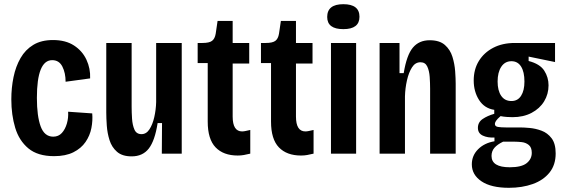

<svg xmlns="http://www.w3.org/2000/svg" viewBox="-20 -733 2696 916"><path d="M238 12Q160 12 115.5 -25Q71 -62 52.5 -123.5Q34 -185 34 -259Q34 -314 44.5 -365Q55 -416 78 -456Q101 -496 139 -519Q177 -542 233 -542Q293 -542 333 -516Q373 -490 392.5 -448Q412 -406 410 -359L293 -343Q293 -385 277.5 -415.5Q262 -446 229 -446Q156 -446 156 -266Q156 -179 174 -130Q192 -81 234 -81Q259 -81 275 -98.5Q291 -116 299 -143.5Q307 -171 305 -200L420 -192Q423 -158 416 -122Q409 -86 388 -55.5Q367 -25 330 -6.5Q293 12 238 12Z M608 13Q563 13 538 -9Q513 -31 502.5 -64.5Q492 -98 489.5 -133.5Q487 -169 487 -196V-528H608V-224Q608 -197 610 -166.5Q612 -136 621.5 -114.5Q631 -93 655 -93Q678 -93 693 -116Q708 -139 716 -174Q724 -209 725 -246V-528H847V0H752L753 -146H732Q719 -62 690 -24.5Q661 13 608 13Z M1114 9Q1046 9 1008.5 -30Q971 -69 971 -153V-432H923V-528H946Q978 -528 991.5 -538Q1005 -548 1009 -572L1018 -633H1090V-528H1169V-430H1090V-177Q1090 -106 1135 -106Q1142 -106 1151.5 -108Q1161 -110 1174 -113V0Q1157 4 1143.5 6.5Q1130 9 1114 9Z M1416 9Q1348 9 1310.5 -30Q1273 -69 1273 -153V-432H1225V-528H1248Q1280 -528 1293.5 -538Q1307 -548 1311 -572L1320 -633H1392V-528H1471V-430H1392V-177Q1392 -106 1437 -106Q1444 -106 1453.5 -108Q1463 -110 1476 -113V0Q1459 4 1445.5 6.5Q1432 9 1416 9Z M1559 0V-528H1679V0ZM1618 -594Q1541 -594 1541 -652Q1541 -713 1618 -713Q1695 -713 1695 -653Q1695 -594 1618 -594Z M1791 0V-528H1886V-384H1906Q1920 -470 1949.5 -505.5Q1979 -541 2030 -541Q2077 -541 2102.5 -518.5Q2128 -496 2138.5 -462Q2149 -428 2151.5 -393Q2154 -358 2154 -334V0H2032V-310Q2032 -337 2030 -366Q2028 -395 2018.5 -415.5Q2009 -436 1986 -436Q1961 -436 1945.5 -411.5Q1930 -387 1921.5 -349.5Q1913 -312 1912 -273V0Z M2408 163Q2323 163 2277 132Q2231 101 2231 51Q2231 9 2261 -21Q2291 -51 2339 -59V-77Q2307 -75 2283.5 -86Q2260 -97 2260 -123Q2260 -150 2283 -165.5Q2306 -181 2338 -190V-209Q2291 -216 2265.5 -256Q2240 -296 2240 -349Q2240 -402 2264.5 -442Q2289 -482 2333 -505Q2377 -528 2436 -528H2628V-437L2502 -463V-442Q2556 -428 2576.5 -396Q2597 -364 2597 -326Q2597 -284 2576 -249.5Q2555 -215 2516 -194.5Q2477 -174 2425 -174Q2414 -174 2398.5 -175Q2383 -176 2368 -179Q2352 -165 2346.5 -156.5Q2341 -148 2341 -142Q2341 -130 2355.5 -127.5Q2370 -125 2394 -125H2462Q2479 -125 2507 -122.5Q2535 -120 2563.5 -109.5Q2592 -99 2611.5 -73.5Q2631 -48 2631 -1Q2631 54 2601.5 90.5Q2572 127 2521.5 145Q2471 163 2408 163ZM2420 -251Q2450 -251 2466 -276Q2482 -301 2482 -344Q2482 -390 2466 -415.5Q2450 -441 2420 -441Q2389 -441 2371.5 -414.5Q2354 -388 2354 -344Q2354 -301 2371 -276Q2388 -251 2420 -251ZM2412 65Q2468 65 2492.5 45.5Q2517 26 2517 -4Q2517 -30 2502.5 -41.5Q2488 -53 2469 -55Q2450 -57 2437 -57H2380Q2353 -44 2339 -28Q2325 -12 2325 11Q2325 65 2412 65Z"/></svg>

Font: Bricolage Grotesque 10pt Condensed SemiBold
Style: Regular
Weight: 600
Width: 3
Designer: Mathieu Triay
Foundry: Atelier Triay
Version: Version 1.000; ttfautohint (v1.8.4.7-5d5b);gftools[0.9.32]